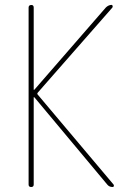

<svg xmlns="http://www.w3.org/2000/svg" viewBox="-20 -750 540 770"><path d="M94.7 -9.8V-719.7Q94.7 -729.5 105 -730Q115.2 -730.5 115.2 -719.7V-390.6Q115.2 -389.6 116.2 -389.6L118.2 -390.6L404.3 -719.7Q414.1 -729.5 426.8 -730.5Q430.7 -730.5 431.6 -726.6Q432.6 -722.7 430.7 -719.7L131.8 -378.9Q127.9 -374 130.9 -371.1L435.5 -9.8Q437.5 -6.8 436.5 -3.4Q435.5 0 431.6 0Q418 0 410.2 -9.8L118.2 -359.4Q117.2 -360.4 116.2 -360.4Q115.2 -360.4 115.2 -359.4V-9.8Q115.2 0 105 0Q94.7 0 94.7 -9.8Z"/></svg>

Font: Rounded Mgen+ 1mn thin
Style: Regular
Weight: 100
Designer: [Source Han Sans]
Ryoko NISHIZUKA  (kana & ideographs); Paul D. Hunt (Latin, Greek & Cyrillic); Wenlong ZHANG  (bopomofo
Version: Version 1.059.20150602